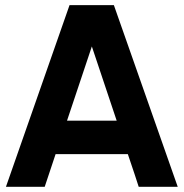

<svg xmlns="http://www.w3.org/2000/svg" viewBox="-20 -720 708 740"><path d="M514.6 0Q504.9 -31.2 472.7 -126Q403.3 -126 194.3 -126Q183.6 -94.7 152.3 0Q115.2 0 2.9 0Q64.5 -174.8 248 -700.2Q291 -700.2 418.9 -700.2Q480.5 -525.4 665 0Q627.9 0 514.6 0ZM238.3 -254.9Q286.1 -254.9 429.7 -254.9Q406.2 -326.2 334 -541Q309.6 -469.7 238.3 -254.9Z"/></svg>

Font: LeFont
Style: Regular
Weight: 700
Designer: Leryon MEDIA
Version: Version 1.0